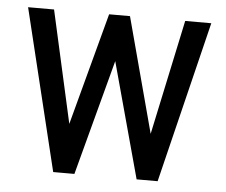

<svg xmlns="http://www.w3.org/2000/svg" viewBox="-43 -577 737 626"><g transform="rotate(5 325.0 -264.0)"><path d="M458.5 -151.9 357.9 -528.3H289.6L191.4 -161.1L109.4 -528.3H24.4L152.8 0H222.2L322.8 -377.9L425.8 0H494.6L624 -528.3H538.6Z"/></g></svg>

Font: Roboto Condensed
Style: Regular
Weight: 400
Designer: Google
Version: Version 2.134; 2016